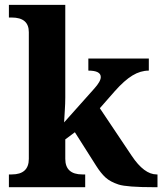

<svg xmlns="http://www.w3.org/2000/svg" viewBox="-20 -780 676 800"><path d="M399.9 -459Q399.9 -485.8 348.1 -485.8V-536.1H600.1V-485.8Q565.4 -485.8 532 -465.6Q498.5 -445.3 459 -400.9L396 -329.1L528.8 -130.9Q580.6 -53.2 632.8 -53.2H636.2V0H622.1Q508.3 0 473.9 -11.2Q439.5 -22.5 419.9 -40.3Q400.4 -58.1 380.9 -88.9L292 -229L252 -199.2V-118.2Q252 -53.2 323.2 -53.2H335V0H17.1V-53.2H28.8Q100.1 -53.2 100.1 -118.2V-646Q100.1 -707 28.8 -707H17.1V-759.8H252V-374Q252 -348.6 250 -319.3Q248 -289.6 247.1 -270L373 -411.1Q399.9 -440.9 399.9 -459Z"/></svg>

Font: DroidSerif-Bold
Style: Bold
Weight: 700
Foundry: Ascender Corporation
Version: Version 1.00 build 112